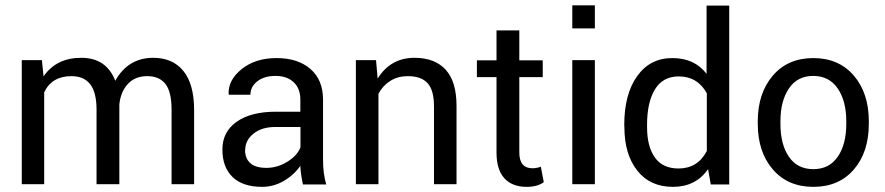

<svg xmlns="http://www.w3.org/2000/svg" viewBox="-20 -706 3394 736"><path d="M149.4 0H63.5V-475.6H140.6L147 -413.1Q195.8 -484.4 291.7 -484.4Q387.7 -484.4 421.9 -396.5Q471.2 -484.4 567.4 -484.4Q642.1 -484.4 683.1 -433.8Q724.1 -383.3 724.1 -284.2V0H637.7V-285.2Q637.7 -354 614.3 -384Q590.8 -414.1 544.2 -414.1Q497.6 -414.1 470 -384Q442.4 -354 437.5 -305.7V0H350.1V-285.2Q350.1 -351.6 325.9 -382.8Q301.8 -414.1 253.9 -414.1Q178.7 -414.1 149.4 -352.1Z M984.9 10.3Q910.6 10.3 871.6 -27.3Q832.5 -64.9 832.5 -132.8Q832.5 -200.7 887.2 -239.3Q941.9 -277.8 1037.6 -277.8H1131.3V-324.7Q1131.3 -366.7 1105.7 -390.9Q1080.1 -415 1036.4 -415Q992.7 -415 966.3 -394.3Q939.9 -373.5 939.9 -342.8H857.4L856.4 -345.2Q854 -398.9 906.5 -441.2Q959 -483.4 1040.3 -483.4Q1121.6 -483.4 1169.9 -441.7Q1218.3 -399.9 1218.3 -323.7V-94.7Q1218.3 -39.6 1230.5 1H1141.1Q1131.8 -44.4 1131.3 -70.3Q1106 -34.2 1067.1 -12Q1028.3 10.3 984.9 10.3ZM919.9 -130.9H919.4Q919.4 -98.6 939.5 -80.6Q959.5 -62.5 1001.5 -62.5Q1043.5 -62.5 1081.8 -86.2Q1120.1 -109.9 1131.8 -141.6V-219.2H1035.2Q983.4 -219.2 951.7 -193.6Q919.9 -168 919.9 -130.9Z M1344.2 -475.6H1421.4L1427.7 -404.8Q1477.1 -484.4 1568.8 -484.4Q1647 -484.4 1688.5 -438.7Q1730 -393.1 1730 -300.3V0H1643.6V-298.3Q1643.6 -360.4 1619.1 -387.2Q1594.7 -414.1 1543 -414.1Q1505.9 -414.1 1477.1 -396.5Q1448.2 -378.9 1430.7 -346.7V0H1344.2Z M1883.3 -589.4H1970.7V-474.6H2060.5V-410.2H1970.7V-121.6Q1970.7 -61 2021 -61Q2036.6 -61 2053.2 -66.9L2064.5 -7.8Q2041 10.3 1998.5 10.3Q1943.8 10.3 1913.6 -22.5Q1883.3 -55.2 1883.3 -121.6V-410.2H1808.1V-474.6H1883.3Z M2260.3 -475.6V0H2173.8V-475.6ZM2260.3 -685.5V-597.2H2173.8V-685.5Z M2688.5 -422.9V-684.6H2775.4V1H2704.6L2694.3 -57.6Q2647 10.3 2559.6 10.3Q2472.2 10.3 2422.9 -52Q2373.5 -114.3 2373.5 -218.8L2373 -228Q2373 -344.7 2422.4 -414.1Q2471.7 -483.4 2557.1 -483.4Q2642.6 -483.4 2688.5 -422.9ZM2460.4 -228V-218.8Q2460.4 -144 2490.5 -102.1Q2520.5 -60.1 2581.1 -60.1Q2654.3 -60.1 2689.5 -127V-348.6Q2653.3 -413.1 2582 -413.1Q2521 -413.1 2490.7 -363.5Q2460.4 -314 2460.4 -228Z M2971.7 -241.2V-231.4Q2971.7 -152.3 3004.2 -105Q3036.6 -57.6 3097.7 -57.6Q3158.7 -57.6 3191.4 -105.2Q3224.1 -152.8 3224.1 -231.4V-241.2Q3224.1 -318.8 3191.2 -366.9Q3158.2 -415 3097.4 -415Q3036.6 -415 3004.2 -366.9Q2971.7 -318.8 2971.7 -241.2ZM2884.8 -231.4V-241.2Q2884.8 -348.6 2942.4 -416Q3000 -483.4 3097.7 -483.4Q3195.3 -483.4 3252.9 -416.3Q3310.5 -349.1 3310.5 -241.2V-231.4Q3310.5 -123 3253.2 -56.4Q3195.8 10.3 3097.9 10.3Q3000 10.3 2942.4 -56.6Q2884.8 -123.5 2884.8 -231.4Z"/></svg>

Font: Yantramanav
Style: Regular
Weight: 400
Version: Version 1.000;PS 1.0;hotconv 1.0.72;makeotf.lib2.5.5900; ttf